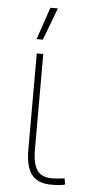

<svg xmlns="http://www.w3.org/2000/svg" viewBox="-53 -752 381 789"><g transform="rotate(5 138.0 -358.0)"><path d="M83 -528.3C83 -528.3 83 -128.9 83 -128.9C83 -128.9 83 -128.9 83 -128.9C83.5 -83 91.8 -49.3 108.4 -28.3C125 -6.8 152.3 3.9 190.9 3.9C190.9 3.9 190.9 3.9 190.9 3.9C216.8 3.9 235.4 2 246.1 -2C246.1 -2 241.7 -26.9 241.7 -26.9C241.7 -26.9 241.7 -26.9 241.7 -26.9C221.2 -23.9 203.6 -22.5 189.5 -22.5C189.5 -22.5 189.5 -22.5 189.5 -22.5C161.1 -22.5 141.1 -31.2 128.9 -48.8C116.7 -65.9 110.4 -92.8 109.9 -128.4C109.9 -128.4 109.9 -528.3 109.9 -528.3C109.9 -528.3 83 -528.3 83 -528.3ZM77.1 -586.9C77.1 -586.9 103 -586.9 103 -586.9C103 -586.9 153.3 -720.2 153.3 -720.2C153.3 -720.2 122.6 -720.2 122.6 -720.2C122.6 -720.2 77.1 -586.9 77.1 -586.9Z"/></g></svg>

Font: WOX
Style: Regular
Weight: 500
Designer: Google
Foundry: ""
Version: ""